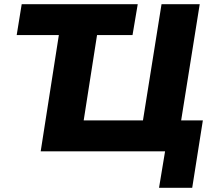

<svg xmlns="http://www.w3.org/2000/svg" viewBox="-20 -725 1030 920"><path d="M742 175 771 0H175L262 -557H60L84 -705H640L615 -557H445L381 -148H665L754 -705H937L848 -148H952L901 175Z"/></svg>

Font: Winston ExtraBold
Style: Italic
Weight: 800
Italic angle: -9°
Designer: Original fonts by Vernon Adams / Changes by Cristiano Sobral
Foundry: Original fonts by Vernon Adams / Changes by Cristiano Sobral
Version: Version 2.503;July 17, 2020;FontCreator 13.0.0.2655 64-bit